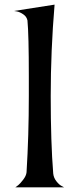

<svg xmlns="http://www.w3.org/2000/svg" viewBox="-20 -807 346 826"><path d="M209 -60.1Q210.9 -42 222.7 -27.1Q234.4 -12.2 245.1 -6.8L255.9 -1H45.9Q50.8 -4.4 58.6 -10.5Q66.4 -16.6 79.6 -33.7Q92.8 -50.8 94.2 -65.9Q104 -223.6 104 -394V-480Q104 -658.2 98.1 -719.2Q94.7 -735.4 80.1 -745.4Q65.4 -755.4 52.7 -757.8L40 -759.8L214.8 -787.1Q198.2 -589.4 198.2 -394Q198.2 -194.3 209 -60.1Z"/></svg>

Font: Anticva
Style: Regular
Weight: 400
Version: Version 1.000